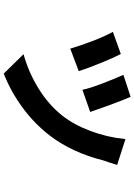

<svg xmlns="http://www.w3.org/2000/svg" viewBox="136 -770 727 1040"><g transform="rotate(90 500.0 -250.5)"><path d="M587 -375 467 -333Q458 -375 433.5 -439Q409 -503 386 -555L505 -594Q536 -523 587 -375ZM861 -480 850 -448Q807 -276 714 -155Q647 -69 559 -5.5Q471 58 379 93L274 -14Q372 -41 459.5 -95Q547 -149 606 -223Q656 -286 690 -376.5Q724 -467 734 -566L874 -521ZM366 -313 244 -267Q228 -321 203 -387Q178 -453 153 -498L273 -541Q292 -505 321 -434Q350 -363 366 -313Z"/></g></svg>

Font: Merged Yaku Han JP
Style: Bold
Weight: 700
Designer: Ryoko NISHIZUKA 西塚涼子 (kana, bopomofo & ideographs); Paul D. Hunt (Latin, Greek & Cyrillic); Sandoll Communications 산돌커뮤니
Foundry: Adobe
Version: Version 2.004